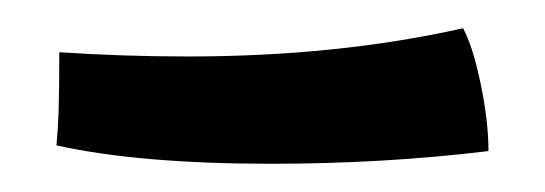

<svg xmlns="http://www.w3.org/2000/svg" viewBox="-20 -665 386 136"><path d="M22 -628Q67 -625 113 -625Q219 -625 308 -645Q315 -632 320.5 -605.5Q326 -579 326 -558Q252 -549 172 -549Q79 -549 20 -562Q21 -572 21.5 -586Q22 -600 22 -628Z"/></svg>

Font: Sweet Mavka Script
Style: Regular
Weight: 500
Designer: Pablo Impallari/Anastassiya Vishnevskaya
Foundry: Pablo Impallari/ Anastassiya Vishnevskaya
Version: Version 2.0/www.impallari.com/   behance.net/sweetcherry